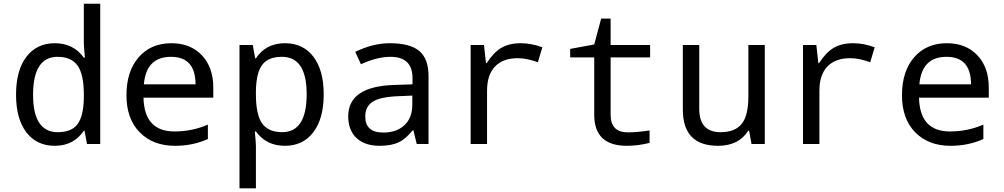

<svg xmlns="http://www.w3.org/2000/svg" viewBox="-20 -780 5441 1040"><path d="M438 -71.8H434.1Q378.9 9.8 276.9 9.8Q178.7 9.8 122.8 -63.2Q66.9 -136.2 66.9 -267.1Q66.9 -398.9 123 -472.4Q179.2 -545.9 276.9 -545.9Q377.4 -545.9 434.1 -467.8H439.9Q434.1 -530.8 434.1 -546.9V-759.8H522.9V0H451.2ZM434.1 -247.1V-267.1Q434.1 -377.9 400.1 -425Q366.2 -472.2 292 -472.2Q159.2 -472.2 159.2 -266.1Q159.2 -64 293 -64Q367.2 -64 399.7 -107.2Q432.1 -150.4 434.1 -247.1Z M1135.3 -251H757.3Q761.2 -67.9 925.3 -67.9Q1020.5 -67.9 1106 -105V-26.9Q1024.9 9.8 928.2 9.8Q808.6 9.8 736.8 -63.2Q665 -136.2 665 -264.2Q665 -394 731.2 -470Q797.4 -545.9 908.2 -545.9Q1011.7 -545.9 1073.5 -480.5Q1135.3 -415 1135.3 -306.2ZM759.3 -323.2H1039.1Q1039.1 -472.2 906.2 -472.2Q772 -472.2 759.3 -323.2Z M1366.2 -67.9H1360.4Q1366.2 -4.9 1366.2 11.2V240.2H1277.3V-536.1H1349.1L1362.3 -463.9H1366.2Q1419.9 -545.9 1523.4 -545.9Q1621.6 -545.9 1677.5 -472.9Q1733.4 -399.9 1733.4 -269Q1733.4 -137.2 1677.2 -63.7Q1621.1 9.8 1523.4 9.8Q1422.4 9.8 1366.2 -67.9ZM1366.2 -289.1V-269Q1366.2 -158.2 1400.1 -111.1Q1434.1 -64 1508.3 -64Q1641.1 -64 1641.1 -270Q1641.1 -472.2 1507.3 -472.2Q1433.1 -472.2 1400.6 -429.2Q1368.2 -386.2 1366.2 -289.1Z M2237.3 0 2219.2 -74.2H2215.3Q2177.7 -26.9 2138.2 -8.5Q2098.6 9.8 2036.1 9.8Q1956.5 9.8 1911.4 -32.2Q1866.2 -74.2 1866.2 -149.9Q1866.2 -312 2115.2 -319.8L2214.4 -323.2V-356.9Q2214.4 -472.2 2095.2 -472.2Q2023.4 -472.2 1935.1 -432.1L1904.3 -499Q2000 -545.9 2091.3 -545.9Q2202.1 -545.9 2251.7 -503.4Q2301.3 -460.9 2301.3 -367.2V0ZM2213.4 -262.2 2134.3 -258.8Q2038.6 -254.9 1998.5 -228.8Q1958.5 -202.6 1958.5 -148.9Q1958.5 -62 2056.2 -62Q2127.9 -62 2170.7 -101.8Q2213.4 -141.6 2213.4 -213.9Z M2917.5 -523.9 2893.6 -442.9Q2833.5 -464.8 2784.2 -464.8Q2704.6 -464.8 2661.4 -419.7Q2618.2 -374.5 2618.2 -289.1V0H2529.3V-536.1H2601.6L2612.3 -438H2616.2Q2653.3 -496.1 2695.8 -521Q2738.3 -545.9 2800.3 -545.9Q2857.9 -545.9 2917.5 -523.9Z M3498.5 -73.2V-5.9Q3435.1 9.8 3375.5 9.8Q3198.7 9.8 3198.7 -158.2V-469.2H3068.4V-515.1L3198.7 -539.1L3236.3 -679.2H3287.6V-536.1H3501.5V-469.2H3287.6V-158.2Q3287.6 -63 3381.3 -63Q3426.8 -63 3498.5 -73.2Z M4050.8 0 4037.6 -71.8H4032.7Q3981.4 9.8 3869.6 9.8Q3678.7 9.8 3678.7 -186V-536.1H3767.6V-190.9Q3767.6 -64 3882.8 -64Q3961.4 -64 3997.6 -109.1Q4033.7 -154.3 4033.7 -257.8V-536.1H4122.6V0Z M4717.8 -523.9 4693.8 -442.9Q4633.8 -464.8 4584.5 -464.8Q4504.9 -464.8 4461.7 -419.7Q4418.5 -374.5 4418.5 -289.1V0H4329.6V-536.1H4401.9L4412.6 -438H4416.5Q4453.6 -496.1 4496.1 -521Q4538.6 -545.9 4600.6 -545.9Q4658.2 -545.9 4717.8 -523.9Z M5335.9 -251H4958Q4961.9 -67.9 5126 -67.9Q5221.2 -67.9 5306.6 -105V-26.9Q5225.6 9.8 5128.9 9.8Q5009.3 9.8 4937.5 -63.2Q4865.7 -136.2 4865.7 -264.2Q4865.7 -394 4931.9 -470Q4998 -545.9 5108.9 -545.9Q5212.4 -545.9 5274.2 -480.5Q5335.9 -415 5335.9 -306.2ZM4960 -323.2H5239.7Q5239.7 -472.2 5106.9 -472.2Q4972.7 -472.2 4960 -323.2Z"/></svg>

Font: Noto Mono
Style: Regular
Weight: 400
Designer: Monotype Design Team
Foundry: Monotype Imaging Inc.
Version: Version 1.00